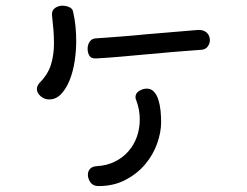

<svg xmlns="http://www.w3.org/2000/svg" viewBox="-20 -500 845 658"><path d="M158.2 -448.2V-452.1Q158.2 -465.8 169.4 -473.1Q180.7 -480.5 193.4 -480.5Q206.1 -480.5 217.3 -475.6Q228.5 -470.7 230.5 -460Q236.3 -434.6 238.8 -409.2Q241.2 -383.8 241.2 -358.4Q241.2 -325.2 235.8 -290Q230.5 -254.9 218.8 -225.6Q207 -196.3 189.5 -177.7Q171.9 -159.2 148.4 -159.2Q131.8 -159.2 119.1 -170.4Q106.4 -181.6 106.4 -195.3Q106.4 -205.1 115.2 -215.8Q144.5 -245.1 154.8 -278.8Q165 -312.5 165 -351.6Q165 -374 163.1 -397.9Q161.1 -421.9 158.2 -448.2ZM310.5 -299.8H305.7Q292 -299.8 286.1 -309.6Q280.3 -319.3 280.3 -333Q280.3 -345.7 286.6 -356Q293 -366.2 304.7 -368.2Q343.8 -371.1 390.1 -374.5Q436.5 -377.9 484.4 -382.8L660.2 -397.5Q678.7 -397.5 689 -387.7Q699.2 -377.9 699.2 -362.3Q699.2 -349.6 690.9 -339.4Q682.6 -329.1 666 -329.1Q625 -326.2 578.1 -322.3Q531.2 -318.4 484.4 -314Q437.5 -309.6 392.6 -305.7Q347.7 -301.8 310.5 -299.8ZM447.3 -155.3Q444.3 -161.1 444.3 -167Q444.3 -180.7 457 -188.5Q469.7 -196.3 483.4 -196.3Q498 -196.3 507.8 -185.5Q517.6 -174.8 522.9 -157.7Q528.3 -140.6 530.3 -120.1Q532.2 -99.6 532.2 -81.1Q532.2 -46.9 518.6 -8.3Q504.9 30.3 478 62.5Q451.2 94.7 410.6 116.2Q370.1 137.7 317.4 137.7Q298.8 137.7 290 125Q281.2 112.3 281.2 98.6Q281.2 86.9 288.6 78.6Q295.9 70.3 312.5 69.3Q346.7 67.4 374 53.7Q401.4 40 420.4 18.1Q439.5 -3.9 449.2 -31.7Q459 -59.6 459 -90.8Q459 -124 447.3 -155.3Z"/></svg>

Font: Hi Melody
Style: Regular
Weight: 400
Designer: YoonDesign Inc.
Foundry: YoonDesign Inc.
Version: Version 3.00